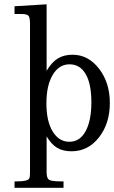

<svg xmlns="http://www.w3.org/2000/svg" viewBox="-20 -702 540 909"><path d="M318.8 14.2Q277.8 14.2 250.5 -2.2Q223.1 -18.6 200.7 -56.2V113.8Q200.7 141.6 212.2 149.2Q223.6 156.7 268.1 156.7H280.8V187H48.8V156.7H62Q113.3 156.7 119.1 141.6Q122.1 134.3 122.1 112.8V-588.9Q122.1 -618.7 115 -627.2Q107.9 -635.7 82 -635.7H48.8V-672.4L200.7 -681.6V-366.7Q224.6 -407.2 253.4 -425Q282.2 -442.9 323.7 -442.9Q397.5 -442.9 448.7 -377Q500 -311 500 -214.1Q500 -117.2 448.5 -51.5Q397 14.2 318.8 14.2ZM308.6 -30.8Q357.9 -30.8 385.3 -80.8Q412.6 -130.9 412.6 -218Q412.6 -305.2 385.7 -351.3Q358.9 -397.5 309.1 -397.5Q259.3 -397.5 229.5 -347.4Q199.7 -297.4 199.7 -212.6Q199.7 -127.9 229.5 -79.3Q259.3 -30.8 308.6 -30.8Z"/></svg>

Font: RIT Rachana
Style: Regular
Weight: 400
Designer: Hussain KH
Version: 1.4.7